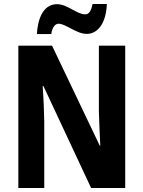

<svg xmlns="http://www.w3.org/2000/svg" viewBox="-20 -943 719 963"><path d="M165 -772H237C242 -808 258 -824 274 -824C310 -824 363 -773 415 -773C469 -773 512 -824 516 -923H444C438 -889 426 -871 408 -871C364 -871 319 -922 266 -922C196 -922 169 -847 165 -772ZM608 0V-714H476V-385C477 -337 480 -279 483 -213H480L241 -714H72V0H202V-333C201 -382 199 -441 194 -511H198L437 0Z"/></svg>

Font: Noto Sans Ethiopic Condensed
Style: Bold
Weight: 700
Width: 3
Designer: Monotype Design Team
Foundry: Monotype Imaging Inc.
Version: Version 2.102